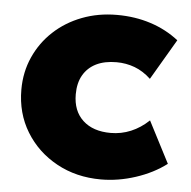

<svg xmlns="http://www.w3.org/2000/svg" viewBox="-44 -574 631 633"><g transform="rotate(5 271.0 -257.5)"><path d="M312.5 15Q230.5 15 165.5 -20.8Q100.5 -56.5 63 -118Q25.5 -179.5 25.5 -257.5Q25.5 -315.5 47.8 -365.2Q70 -415 109.8 -452Q149.5 -489 203 -509.5Q256.5 -530 318.5 -530Q378.5 -530 430.2 -513.2Q482 -496.5 523.5 -464L444.5 -329.5Q419.5 -353 390.8 -363.8Q362 -374.5 330.5 -374.5Q291 -374.5 263.2 -360.8Q235.5 -347 220.5 -321Q205.5 -295 205.5 -257.5Q205.5 -202.5 239 -171.5Q272.5 -140.5 331 -140.5Q366 -140.5 397.8 -153.8Q429.5 -167 457 -193L528 -55.5Q484.5 -22.5 427 -3.8Q369.5 15 312.5 15Z"/></g></svg>

Font: Geologica Cursive ExtraBold
Style: Regular
Weight: 800
Designer: Sindre Bremnes, Frode Helland
Foundry: Monokrom Skriftforlag AS
Version: Version 1.010;gftools[0.9.28]